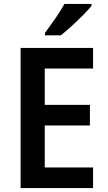

<svg xmlns="http://www.w3.org/2000/svg" viewBox="-20 -958 549 978"><path d="M454 0H85V-714H454V-609H208V-424H438V-319H208V-105H454ZM446 -928Q431 -909 403 -881Q375 -853 344.5 -825Q314 -797 290 -778H209V-790Q233 -823 261.5 -863.5Q290 -904 308 -938H446Z"/></svg>

Font: Noto Sans Gurmukhi UI SemiCondensed SemiBold
Style: Regular
Weight: 600
Width: 4
Designer: Jelle Bosma - Monotype Design Team
Foundry: Monotype Imaging Inc.
Version: Version 2.004; ttfautohint (v1.8.4.7-5d5b)